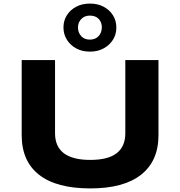

<svg xmlns="http://www.w3.org/2000/svg" viewBox="-20 -1040 1006 1071"><path d="M484 11Q295 11 198 -65Q101 -141 101 -286V-705H287V-297Q287 -222 336.5 -185Q386 -148 483 -148Q583 -148 631 -185.5Q679 -223 679 -297V-705H864V-286Q864 -142 767 -65.5Q670 11 484 11ZM482 -752Q438 -752 405 -770Q372 -788 353 -818.5Q334 -849 334 -887Q334 -925 353 -955Q372 -985 405 -1002.5Q438 -1020 482 -1020Q525 -1020 558 -1002.5Q591 -985 610 -955Q629 -925 629 -886Q629 -848 610 -818Q591 -788 558 -770Q525 -752 482 -752ZM481 -819Q512 -819 530 -838.5Q548 -858 548 -888Q548 -916 530.5 -934.5Q513 -953 481 -953Q452 -953 433.5 -934Q415 -915 415 -887Q415 -858 433 -838.5Q451 -819 481 -819Z"/></svg>

Font: Nunito Sans 7pt Expanded ExtraBold
Style: Regular
Weight: 800
Width: 7
Designer: Vernon Adams
Foundry: Vernon Adams
Version: Version 3.101;gftools[0.9.27]